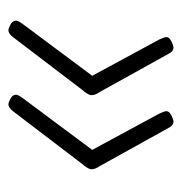

<svg xmlns="http://www.w3.org/2000/svg" viewBox="-8 -486 432 456"><g transform="rotate(-90 208.0 -258.0)"><path d="M147 -62Q138 -62 132 -74L41 -238Q38 -242 36 -247Q34 -252 34 -257Q34 -261 38 -267.5Q42 -274 46 -278L171 -442Q180 -454 188 -454Q193 -454 202 -449Q211 -444 211 -436Q211 -431 203 -420L80 -255L166 -96Q172 -83 172 -79Q172 -72 162 -67Q152 -62 147 -62ZM323 -62Q314 -62 308 -74L217 -238Q214 -242 212 -247Q210 -252 210 -257Q210 -261 214 -267.5Q218 -274 222 -278L347 -442Q356 -454 364 -454Q369 -454 378 -449Q387 -444 387 -436Q387 -431 379 -420L256 -255L342 -96Q348 -83 348 -79Q348 -72 338 -67Q328 -62 323 -62Z"/></g></svg>

Font: Asap Condensed Condensed ExtraLight
Style: Italic
Weight: 200
Width: 3
Italic angle: -6°
Designer: Pablo Cosgaya
Foundry: Omnibus-Type
Version: Version 3.001; ttfautohint (v1.8.4.7-5d5b)